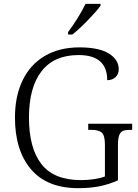

<svg xmlns="http://www.w3.org/2000/svg" viewBox="-20 -971 722 1001"><path d="M58 -358Q58 -469 97.5 -551.5Q137 -634 213 -679Q289 -724 394 -724Q496 -724 547.5 -692Q599 -660 599 -610Q599 -584 582 -568.5Q565 -553 539 -553Q539 -684 390 -684Q262 -684 196.5 -599.5Q131 -515 131 -358Q131 -199 196 -115.5Q261 -32 402 -32Q437 -32 470.5 -37Q504 -42 527 -51V-217Q527 -264 511 -279Q495 -294 457 -294H440V-326H669V-294H658Q634 -294 621 -288.5Q608 -283 601.5 -266Q595 -249 595 -215V-31Q549 -10 499.5 0Q450 10 388 10Q225 10 141.5 -88.5Q58 -187 58 -358ZM335 -804Q358 -834 384.5 -876.5Q411 -919 426 -951H504V-941Q484 -913 437.5 -865Q391 -817 357 -791H335Z"/></svg>

Font: Noto Serif Light
Style: Regular
Weight: 300
Designer: Monotype Design Team
Foundry: Monotype Imaging Inc.
Version: Version 1.001